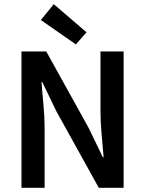

<svg xmlns="http://www.w3.org/2000/svg" viewBox="-20 -901 696 921"><path d="M83 0V-654H202L406 -286L473 -147H477Q473 -198 467.5 -256.5Q462 -315 462 -370V-654H573V0H454L250 -368L183 -507H179Q183 -455 188.5 -398Q194 -341 194 -286V0ZM344 -688 176 -805 238 -881 395 -746Z"/></svg>

Font: Processing Sans Pro Semibold
Style: Regular
Weight: 600
Designer: Paul D. Hunt
Foundry: Adobe Systems Incorporated
Version: Version 2.020;PS 2.000;hotconv 1.0.86;makeotf.lib2.5.63406